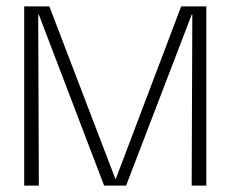

<svg xmlns="http://www.w3.org/2000/svg" viewBox="-20 -583 727 603"><path d="M102 0 100 -537H102L307 0H376L582 -537H584L582 0H628V-563H549L344 -22H342L135 -563H56V0Z"/></svg>

Font: OSH Darker Grotesque
Style: Regular
Weight: 400
Designer: Gabriel Lam
Foundry: TypeRant
Version: Version 1.000;Glyphs 3.1.1 (3148)